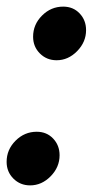

<svg xmlns="http://www.w3.org/2000/svg" viewBox="-23 -550 284 580"><path d="M88 -152Q118 -152 137.5 -131.5Q157 -111 157 -81Q157 -45 130 -17.5Q103 10 68 10Q38 10 17.5 -10.5Q-3 -31 -3 -61Q-3 -98 24 -125Q51 -152 88 -152ZM168 -530Q198 -530 217.5 -509.5Q237 -489 237 -459Q237 -423 210 -395.5Q183 -368 148 -368Q118 -368 97.5 -388.5Q77 -409 77 -439Q77 -476 104 -503Q131 -530 168 -530Z"/></svg>

Font: Red Hat Display
Style: Bold Italic
Weight: 700
Italic angle: -12°
Designer: Pentagram / MCKL
Foundry: Pentagram / MCKL
Version: Version 1.003; Red Hat Display Bold Italic